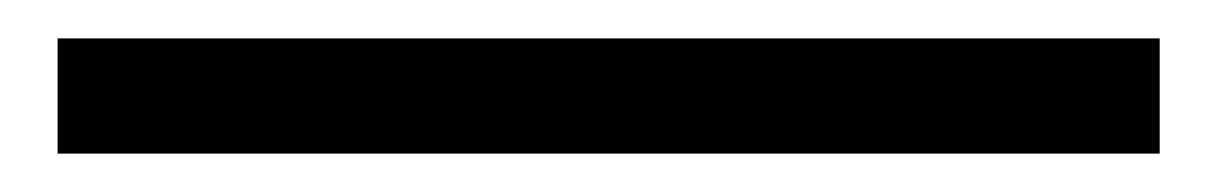

<svg xmlns="http://www.w3.org/2000/svg" viewBox="-20 72 640 100"><path d="M10 152V92H584V152Z"/></svg>

Font: Panamera
Style: Regular
Weight: 400
Designer: Bastien Sozeau
Foundry: NBR — Bastien Sozeau
Version: Version 3.002; ttfautohint (v1.8.4.7-5d5b);gftools[0.9.33]